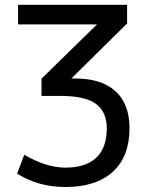

<svg xmlns="http://www.w3.org/2000/svg" viewBox="-20 -752 597 784"><path d="M53.7 -652.3V-732.4H499V-656.2L271.5 -431.6H286.1Q394.5 -431.6 451.7 -379.4Q508.8 -327.1 508.8 -228.5Q508.8 -112.3 440.4 -50.3Q372.1 11.7 246.1 11.7Q137.7 11.7 49.8 -43L79.1 -120.1Q167 -68.4 246.1 -67.4Q330.1 -67.4 373 -107.9Q416 -148.4 416 -228.5Q416 -294.9 372.1 -327.6Q328.1 -360.4 226.6 -360.4H149.4V-430.7L376 -652.3Z"/></svg>

Font: Nasu
Style: Regular
Weight: 400
Designer: Ryoko NISHIZUKA (kana &amp; ideographs); Paul D. Hunt (Latin, Greek &amp; Cyrillic); Wenlong ZHANG (bopomofo); Sandoll C
Version: Version 2014.1215